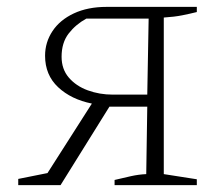

<svg xmlns="http://www.w3.org/2000/svg" viewBox="-20 -538 650 558"><path d="M33 0V-18L118 -35L247 -237Q187 -249 149 -284.5Q111 -320 111 -376Q111 -415 132.5 -447.5Q154 -480 194.5 -499Q235 -518 290 -518H552V-503Q532 -498 509.5 -493.5Q487 -489 456 -487V-32L552 -17V0H313V-15Q338 -21 360.5 -26Q383 -31 405 -32L408 -228H298L156 0ZM308 -263H408L412 -484H231Q200 -467 179.5 -440.5Q159 -414 159 -373Q159 -337 180 -312.5Q201 -288 235 -275.5Q269 -263 308 -263Z"/></svg>

Font: Piazzolla SC ExtraLight
Style: Regular
Weight: 200
Designer: Juan Pablo del Peral
Foundry: Huerta Tipografica
Version: Version 1.330